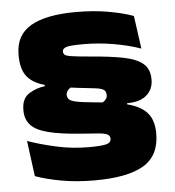

<svg xmlns="http://www.w3.org/2000/svg" viewBox="-52 -705 743 814"><g transform="rotate(-5 320.0 -298.0)"><path d="M354 -248Q377 -261 388.8 -271.2Q400.5 -281.5 400.5 -294Q400.5 -311.5 389.5 -318.2Q378.5 -325 352.8 -328Q327 -331 281.5 -336Q197 -346 144.2 -360.2Q91.5 -374.5 67.2 -405.5Q43 -436.5 43 -495.5V-498Q43 -581 108 -619Q173 -657 301 -657Q375.5 -657 437.2 -646.2Q499 -635.5 544.5 -619L564 -478.5Q511 -497 447.5 -507.8Q384 -518.5 320.5 -518.5Q263 -518.5 247.2 -512.8Q231.5 -507 231.5 -495.5Q231.5 -486 237.8 -480.8Q244 -475.5 267.5 -472Q291 -468.5 343.5 -464Q431 -457 486.8 -445.8Q542.5 -434.5 569 -411.2Q595.5 -388 595.5 -344.5Q595.5 -302.5 567 -277.8Q538.5 -253 483.5 -253V-219ZM286 -360.5Q254.5 -344.5 243 -334Q231.5 -323.5 231.5 -310.5Q231.5 -299.5 238.2 -291.8Q245 -284 269 -278.8Q293 -273.5 343.5 -269Q431.5 -262 487 -247.2Q542.5 -232.5 569 -201.5Q595.5 -170.5 595.5 -114.5Q595.5 -20.5 527.5 20.2Q459.5 61 318 61Q242 61 178.2 49.5Q114.5 38 67 21L47 -130.5Q99 -112 166.5 -96.8Q234 -81.5 305.5 -81.5Q358 -81.5 379.2 -86.8Q400.5 -92 400.5 -109Q400.5 -122.5 389.5 -128Q378.5 -133.5 352.8 -135.8Q327 -138 281.5 -141Q190.5 -147.5 138.5 -161Q86.5 -174.5 64.8 -198.8Q43 -223 43 -260.5V-263Q43 -310.5 73.2 -330.5Q103.5 -350.5 142.5 -355.5V-383Z"/></g></svg>

Font: Anek Latin Expanded ExtraBold
Style: Regular
Weight: 800
Width: 7
Designer: Yesha Goshar
Foundry: Ek Type
Version: Version 1.003